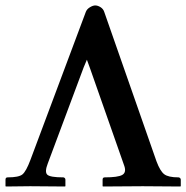

<svg xmlns="http://www.w3.org/2000/svg" viewBox="-20 -678 677 698"><path d="M210 -33.2Q212.9 -33.2 215.3 -30.8Q217.8 -28.3 217.8 -24.9V-1L215.8 0Q128.9 -1 89.8 -1L2 0L0 -1V-24.9Q0 -33.2 7.8 -33.2Q48.3 -33.2 61.5 -43.9Q75.2 -55.2 90.8 -97.2L292 -634.8Q295.9 -645 306.9 -651.6Q317.9 -658.2 326.2 -658.2Q335.4 -658.2 345.5 -651.9Q355.5 -645.5 358.9 -634.8L548.8 -91.8Q562 -56.2 576.9 -44.7Q591.8 -33.2 628.9 -33.2Q631.8 -33.2 634.5 -30.8Q637.2 -28.3 637.2 -24.9V-1L634.8 0Q538.1 -1 499 -1L355 0L353 -1V-24.9Q353 -33.2 360.8 -33.2Q408.7 -33.2 424.3 -42Q439.9 -50.8 432.1 -74.2L307.1 -430.2L295.9 -460.9L284.2 -433.1L153.8 -84Q141.6 -52.7 151.9 -43Q162.1 -33.2 210 -33.2Z"/></svg>

Font: Linux Libertine G
Style: Semibold
Weight: 600
Designer: Philipp H. Poll
Foundry: Philipp H. Poll
Version: Version 5.1.1